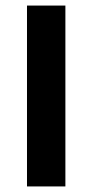

<svg xmlns="http://www.w3.org/2000/svg" viewBox="-20 -670 333 690"><path d="M77 0V-650H215V0Z"/></svg>

Font: Arsenal SC
Style: Bold
Weight: 700
Designer: Andrij Shevchenko
Foundry: Stairsfor
Version: Version 2.001; ttfautohint (v1.8.4.7-5d5b)